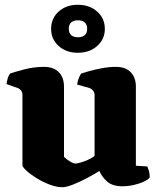

<svg xmlns="http://www.w3.org/2000/svg" viewBox="-20 -780 662 804"><path d="M242 4Q216 4 186.5 -7.5Q157 -19 131.5 -35Q106 -51 90 -66Q74 -81 74 -88V-382Q74 -393 68.5 -400.5Q63 -408 55 -411L7 -428Q9 -440 12 -451Q15 -462 22 -472Q39 -478 80 -489Q121 -500 164 -500Q205 -500 226.5 -477.5Q248 -455 248 -417V-123Q252 -119 261 -112Q270 -105 280 -100Q290 -95 296 -95Q301 -95 316 -99Q331 -103 348 -110.5Q365 -118 376 -127V-382Q376 -392 370.5 -399.5Q365 -407 356 -411L303 -426Q305 -442 310.5 -454.5Q316 -467 320 -472Q331 -476 354.5 -482.5Q378 -489 407.5 -494.5Q437 -500 465 -500Q506 -500 527.5 -477.5Q549 -455 549 -417V-86L597 -83Q600 -76 603.5 -64.5Q607 -53 607 -37Q602 -29 583.5 -20Q565 -11 540.5 -5.5Q516 0 493 0Q451 0 429 -19.5Q407 -39 396 -64Q379 -53 348.5 -36.5Q318 -20 288 -8Q258 4 242 4ZM306 -559Q257 -559 225.5 -587.5Q194 -616 194 -659Q194 -703 225.5 -731.5Q257 -760 306 -760Q355 -760 387 -731.5Q419 -703 419 -659Q419 -616 387 -587.5Q355 -559 306 -559ZM306 -624Q325 -624 335 -633Q345 -642 345 -659Q345 -677 335 -686Q325 -695 306 -695Q288 -695 278 -686Q268 -677 268 -659Q268 -642 278 -633Q288 -624 306 -624Z"/></svg>

Font: Texturina 12pt Black
Style: Regular
Weight: 900
Designer: Guillermo Torres Carreño
Foundry: Omnibus-Type
Version: Version 1.002